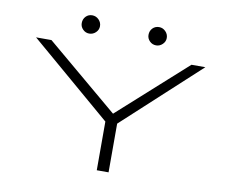

<svg xmlns="http://www.w3.org/2000/svg" viewBox="-84 -890 1168 994"><g transform="rotate(10 500.0 -393.0)"><path d="M485 0V-256L56 -623H137L517 -303L873 -623H946L547 -256V0ZM323 -690Q304 -690 290 -704Q276 -718 276 -737Q276 -758 289.5 -772Q303 -786 323 -786Q343 -786 357.5 -771.5Q372 -757 372 -737Q372 -718 357.5 -704Q343 -690 323 -690ZM675 -690Q655 -690 641 -704Q627 -718 627 -737Q627 -758 640.5 -772Q654 -786 675 -786Q694 -786 708.5 -771.5Q723 -757 723 -737Q723 -718 708.5 -704Q694 -690 675 -690Z"/></g></svg>

Font: Inconsolata UltraExpanded Light
Style: Regular
Weight: 300
Width: 9
Monospace: yes
Designer: Raph Levien, Cyreal, Brenton Simpson
Foundry: Raph Levien, Cyreal, Google
Version: Version 3.001; ttfautohint (v1.8.2.53-6de2)